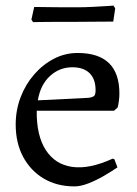

<svg xmlns="http://www.w3.org/2000/svg" viewBox="-20 -653 488 685"><path d="M246 12Q183 12 136 -16Q89 -44 62.5 -93.5Q36 -143 36 -209Q36 -260 53.5 -306Q71 -352 102 -387.5Q133 -423 172.5 -443.5Q212 -464 257 -464Q406 -464 406 -319Q406 -306 404 -292Q402 -278 400 -270L387 -258H111Q110 -169 143.5 -117.5Q177 -66 238 -57.5Q299 -49 382 -87L388 -85L399 -56Q379 -42 351.5 -26Q324 -10 296 1Q268 12 246 12ZM115 -295 296 -304Q311 -306 316 -311Q321 -316 321 -331Q321 -371 299.5 -392Q278 -413 238 -413Q192 -413 158 -381.5Q124 -350 115 -295ZM98 -574 92 -583 102 -628Q102 -628 117.5 -628Q133 -628 157 -627.5Q181 -627 207.5 -627Q234 -627 256 -627Q281 -627 311 -628.5Q341 -630 363 -631.5Q385 -633 385 -633L391 -623L384 -576L242 -575Q213 -575 179 -575Q145 -575 121.5 -574.5Q98 -574 98 -574Z"/></svg>

Font: Alegreya
Style: Regular
Weight: 400
Designer: Juan Pablo del Peral
Foundry: Huerta Tipografica
Version: Version 2.009